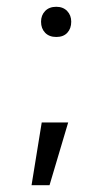

<svg xmlns="http://www.w3.org/2000/svg" viewBox="-20 -597 323 566"><path d="M126 -51H73L103 -236H181ZM190 -533Q190 -513 178.5 -500.5Q167 -488 146 -488Q125 -488 113 -500.5Q101 -513 101 -533Q101 -552 113 -564.5Q125 -577 146 -577Q166 -577 178 -564.5Q190 -552 190 -533Z"/></svg>

Font: SUIT Variable
Style: Regular
Weight: 400
Designer: Sunn Youn; Korean Glyphs from Source Han Sans (Sandoll Communications; Soo-young Jang, Joo-yeon Kang)
Foundry: Sunn
Version: Version 1.150;FEAKit 1.0